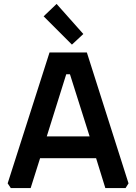

<svg xmlns="http://www.w3.org/2000/svg" viewBox="-20 -957 693 977"><path d="M19 -24 232 -690H422L634 -24L619 0H516L469 -152H184L136 0H35ZM218 -263H436L336 -579H317ZM202 -874 268 -937 404 -784 346 -730Z"/></svg>

Font: Oxanium ExtraLight SemiBold
Style: Regular
Weight: 600
Version: Version 2.000